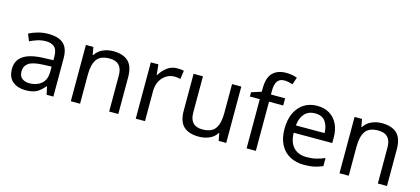

<svg xmlns="http://www.w3.org/2000/svg" viewBox="-61 -1260 3858 1765"><g transform="rotate(15 1868.0 -377.5)"><path d="M288 -545Q386 -545 433 -502Q480 -459 480 -365V0H416L399 -76H395Q360 -32 321.5 -11Q283 10 215 10Q142 10 94 -28.5Q46 -67 46 -149Q46 -229 109 -272.5Q172 -316 303 -320L394 -323V-355Q394 -422 365 -448Q336 -474 283 -474Q241 -474 203 -461.5Q165 -449 132 -433L105 -499Q140 -518 188 -531.5Q236 -545 288 -545ZM393 -262 314 -259Q214 -255 175.5 -227Q137 -199 137 -148Q137 -103 164.5 -82Q192 -61 235 -61Q303 -61 348 -98.5Q393 -136 393 -214Z M904 -546Q1000 -546 1049 -499.5Q1098 -453 1098 -349V0H1011V-343Q1011 -472 891 -472Q802 -472 768 -422Q734 -372 734 -278V0H646V-536H717L730 -463H735Q761 -505 807 -525.5Q853 -546 904 -546Z M1514 -546Q1529 -546 1546.5 -544.5Q1564 -543 1577 -540L1566 -459Q1553 -462 1537.5 -464Q1522 -466 1508 -466Q1467 -466 1431 -443.5Q1395 -421 1373.5 -380.5Q1352 -340 1352 -286V0H1264V-536H1336L1346 -438H1350Q1376 -482 1417 -514Q1458 -546 1514 -546Z M2125 -536V0H2053L2040 -71H2036Q2010 -29 1964 -9.5Q1918 10 1866 10Q1769 10 1720 -36.5Q1671 -83 1671 -185V-536H1760V-191Q1760 -63 1879 -63Q1968 -63 2002.5 -113Q2037 -163 2037 -257V-536Z M2542 -468H2407V0H2319V-468H2225V-509L2319 -539V-570Q2319 -674 2365 -719.5Q2411 -765 2493 -765Q2525 -765 2551.5 -759.5Q2578 -754 2597 -747L2574 -678Q2558 -683 2537 -688Q2516 -693 2494 -693Q2450 -693 2428.5 -663.5Q2407 -634 2407 -571V-536H2542Z M2846 -546Q2915 -546 2964.5 -516Q3014 -486 3040.5 -431.5Q3067 -377 3067 -304V-251H2700Q2702 -160 2746.5 -112.5Q2791 -65 2871 -65Q2922 -65 2961.5 -74.5Q3001 -84 3043 -102V-25Q3002 -7 2962 1.5Q2922 10 2867 10Q2791 10 2732.5 -21Q2674 -52 2641.5 -113.5Q2609 -175 2609 -264Q2609 -352 2638.5 -415Q2668 -478 2721.5 -512Q2775 -546 2846 -546ZM2845 -474Q2782 -474 2745.5 -433.5Q2709 -393 2702 -321H2975Q2974 -389 2943 -431.5Q2912 -474 2845 -474Z M3461 -546Q3557 -546 3606 -499.5Q3655 -453 3655 -349V0H3568V-343Q3568 -472 3448 -472Q3359 -472 3325 -422Q3291 -372 3291 -278V0H3203V-536H3274L3287 -463H3292Q3318 -505 3364 -525.5Q3410 -546 3461 -546Z"/></g></svg>

Font: Noto IKEA Latin
Style: Regular
Weight: 400
Designer: Monotype Design Team
Foundry: Monotype Imaging Inc.
Version: Version 1.0